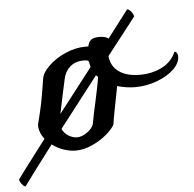

<svg xmlns="http://www.w3.org/2000/svg" viewBox="-86 -604 798 791"><g transform="rotate(-5 312.5 -208.0)"><path d="M661 -342Q661 -314 634 -288.5Q607 -263 563.5 -247Q520 -231 474 -231Q438 -231 400 -242Q399 -235 397 -226.5Q395 -218 393 -206Q390 -190 381.5 -147Q373 -104 371 -86Q363 -69 337 -46.5Q311 -24 276 -8Q241 8 207 8Q183 8 157 -1Q131 -10 110 -26Q24 87 -12 137Q-18 137 -27 125.5Q-36 114 -36 106Q-19 82 42 2L83 -52Q61 -79 61 -111Q75 -165 82 -200Q89 -235 99 -300Q103 -324 131.5 -351.5Q160 -379 201.5 -397Q243 -415 283 -415H296Q299 -433 310 -441.5Q321 -450 343 -450Q370 -450 382 -440L468 -553Q475 -553 483 -544Q491 -535 495 -522L471 -491L375 -368Q379 -326 411 -303Q443 -280 498 -280Q547 -280 588 -300Q629 -320 648 -363Q661 -358 661 -342ZM175 -234Q159 -158 157 -148Q241 -257 298 -330Q296 -334 294 -346Q294 -350 292.5 -353Q291 -356 288 -357Q282 -359 271 -359Q237 -359 215 -339.5Q193 -320 187 -289Q175 -235 175 -234ZM286 -93Q296 -147 305 -185Q308 -199 314.5 -230Q321 -261 325 -286Q325 -286 317 -294L156 -86Q165 -67 182.5 -56.5Q200 -46 217 -46Q237 -46 258 -60.5Q279 -75 286 -93Z"/></g></svg>

Font: Charmonman
Style: Bold
Weight: 700
Designer: Ekaluck Peanpanawate
Foundry: Cadson Demak Co.,Ltd.
Version: Version 1.000; ttfautohint (v1.6)